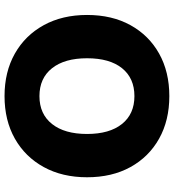

<svg xmlns="http://www.w3.org/2000/svg" viewBox="20 -776 767 847"><g transform="rotate(90 403.5 -352.5)"><path d="M404 11Q297 11 216.5 -34.5Q136 -80 91 -162Q46 -244 46 -353Q46 -463 91 -544.5Q136 -626 216.5 -671Q297 -716 404 -716Q511 -716 591.5 -671Q672 -626 717 -544.5Q762 -463 762 -353Q762 -244 717 -162Q672 -80 591.5 -34.5Q511 11 404 11ZM404 -143Q483 -143 527 -198.5Q571 -254 571 -353Q571 -452 527 -507Q483 -562 404 -562Q325 -562 281 -507.5Q237 -453 237 -353Q237 -254 281 -198.5Q325 -143 404 -143Z"/></g></svg>

Font: Chiron GoRound TC H
Style: Regular
Weight: 900
Designer: Ryoko NISHIZUKA 西塚涼子 (kana, bopomofo & ideographs); Paul D. Hunt (Latin, Greek & Cyrillic); Sandoll Communications 산돌커뮤니
Foundry: Adobe
Version: Version 1.000;hotconv 1.1.1;makeotfexe 2.6.0